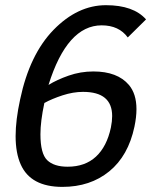

<svg xmlns="http://www.w3.org/2000/svg" viewBox="-20 -710 626 744"><path d="M221.7 14.2Q99.1 14.2 60.5 -72.3Q40.5 -116.7 40.5 -182.6Q40.5 -244.6 58.1 -325.2Q94.7 -499 187.7 -594.5Q280.8 -689.9 390.6 -689.9Q497.1 -689.9 545.9 -634.8L475.1 -564.9Q440.9 -611.8 374 -611.8Q240.2 -611.8 168 -380.9Q200.2 -400.9 246.1 -417Q292 -433.1 341.8 -433.1Q435.1 -433.1 479.5 -380.9Q508.8 -346.2 508.8 -287.1Q508.8 -256.3 501 -219.2Q477.1 -106 403.3 -45.9Q329.6 14.2 221.7 14.2ZM242.2 -64Q309.6 -64 351.8 -103Q394 -142.1 409.7 -215.8Q414.6 -240.2 414.6 -260.3Q414.6 -354 301.8 -354Q263.7 -354 222.4 -340.6Q181.2 -327.1 151.9 -311Q136.7 -239.7 136.7 -189.9Q136.7 -114.7 162.8 -89.4Q189 -64 242.2 -64Z"/></svg>

Font: Cadman
Style: Italic
Weight: 400
Italic angle: -12°
Designer: Paul James MIller
Foundry: High-Logic / Made with FontCreator
Version: Version 2.114;March 28, 2021;FontCreator 13.0.0.2683 64-bit